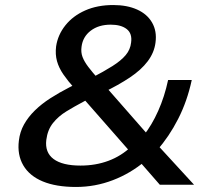

<svg xmlns="http://www.w3.org/2000/svg" viewBox="-20 -734 832 763"><path d="M282 9Q203 9 150 -13Q97 -35 72.5 -77Q48 -119 55 -175Q59 -210 75.5 -239.5Q92 -269 118.5 -295Q145 -321 180 -343.5Q215 -366 256 -387L295 -407L275 -384Q250 -412 232 -438Q214 -464 206.5 -491Q199 -518 203 -550Q210 -596 240 -633.5Q270 -671 318.5 -692.5Q367 -714 430 -714Q485 -714 525 -696Q565 -678 584.5 -644Q604 -610 598 -565Q593 -525 567 -490.5Q541 -456 496 -426Q451 -396 391 -367L399 -391L569 -197L551 -196Q583 -236 608.5 -293Q634 -350 648 -416H742Q724 -332 688 -261.5Q652 -191 605 -138V-159L751 0H615L533 -94H557Q499 -45 428.5 -18Q358 9 282 9ZM300 -76Q360 -76 411 -95Q462 -114 502 -152L496 -132L303 -352L345 -348L310 -329Q276 -311 244 -291.5Q212 -272 190.5 -245Q169 -218 164 -178Q158 -128 193 -102Q228 -76 300 -76ZM420 -636Q372 -636 340.5 -612Q309 -588 304 -548Q301 -526 308 -507.5Q315 -489 331 -468Q347 -447 370 -421L343 -424Q393 -450 427 -471.5Q461 -493 479.5 -515Q498 -537 501 -565Q506 -601 483.5 -618.5Q461 -636 420 -636Z"/></svg>

Font: Nunito Sans 10pt SemiExpanded SemiBold
Style: Italic
Weight: 600
Width: 6
Italic angle: -9°
Designer: Vernon Adams
Foundry: Vernon Adams
Version: Version 3.101;gftools[0.9.27]